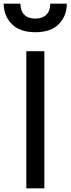

<svg xmlns="http://www.w3.org/2000/svg" viewBox="-60 -1023 383 1043"><path d="M83 0V-745H181V0ZM132 -848Q47 -848 3.5 -893Q-40 -938 -40 -1003H51Q51 -964 72 -943Q93 -922 132 -922Q170 -922 191.5 -943Q213 -964 213 -1003H303Q303 -937 260 -892.5Q217 -848 132 -848Z"/></svg>

Font: Pitagon Sans Text Medium
Style: Regular
Weight: 500
Designer: Travis Tran
Foundry: Pitagon
Version: Version 1.000; ttfautohint (v1.8.4.7-5d5b);gftools[0.9.26]